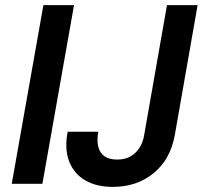

<svg xmlns="http://www.w3.org/2000/svg" viewBox="-20 -720 794 752"><path d="M26 0 150 -700H270L146 0ZM422 12Q358 12 314 -13.5Q270 -39 251 -87.5Q232 -136 245 -204H365Q359 -172 364.5 -147Q370 -122 388.5 -108.5Q407 -95 439 -95Q470 -95 492 -108Q514 -121 527.5 -143Q541 -165 545 -193L634 -700H754L665 -193Q648 -96 582 -42Q516 12 422 12Z"/></svg>

Font: DM Sans 18pt SemiBold
Style: Italic
Weight: 600
Italic angle: -10°
Designer: Colophon Foundry, Jonny Pinhorn
Foundry: Colophon Foundry
Version: Version 4.004;gftools[0.9.30]